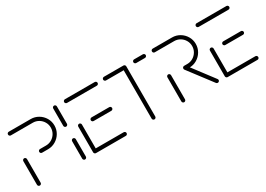

<svg xmlns="http://www.w3.org/2000/svg" viewBox="-10 -1060 2214 1601"><g transform="rotate(-30 1097.0 -259.5)"><path d="M53 0Q45.6 0 40.4 -5.2Q35.2 -10.4 35.2 -17.8V-244.8Q35.2 -252.2 40.4 -257.4Q45.6 -262.6 53 -262.6Q60 -262.6 65.2 -257.4Q70.4 -252.2 70.4 -244.8V-17.8Q70.4 -10.4 65.2 -5.2Q60 0 53 0ZM188.5 -245.9Q188.5 -253.3 193.7 -258.3Q198.9 -263.3 205.9 -263.3H263.7Q293.7 -263.3 318.9 -278.1Q344.1 -293 358.9 -318.3Q373.7 -343.7 373.7 -373.7Q373.7 -403.3 358.9 -428.5Q344.1 -453.7 318.9 -468.5Q293.7 -483.3 263.7 -483.3H52.6Q45.2 -483.3 40.2 -488.5Q35.2 -493.7 35.2 -501.1Q35.2 -508.5 40.4 -513.5Q45.6 -518.5 52.6 -518.5H263.7Q303 -518.5 336.3 -498.9Q369.6 -479.3 389.3 -446.1Q408.9 -413 408.9 -373.7Q408.9 -334.1 389.3 -300.7Q369.6 -267.4 336.3 -247.8Q303 -228.1 263.7 -228.1H205.9Q198.5 -228.1 193.5 -233.3Q188.5 -238.5 188.5 -245.9Z M488.1 0Q481.1 0 475.9 -5.2Q470.7 -10.4 470.7 -17.8V-185.2Q470.7 -192.6 475.9 -197.8Q481.1 -203 488.1 -203Q495.6 -203 500.7 -197.8Q505.9 -192.6 505.9 -185.2V-17.8Q505.9 -10.7 500.7 -5.4Q495.6 0 488.1 0ZM488.1 -315.9Q481.1 -315.9 475.9 -321.1Q470.7 -326.3 470.7 -333.3V-500.7Q470.7 -508.1 475.9 -513.3Q481.1 -518.5 488.1 -518.5Q495.6 -518.5 500.7 -513.3Q505.9 -508.1 505.9 -500.7V-333.3Q505.9 -326.3 500.7 -321.1Q495.6 -315.9 488.1 -315.9Z M575.9 -18.1V-265.2Q575.9 -272.6 581.1 -277.8Q586.3 -283 593.3 -283Q600.7 -283 605.9 -277.8Q611.1 -272.6 611.1 -265.2V-18.1ZM898.1 -17.8Q898.1 -10.4 892.8 -5.2Q887.4 0 880.4 -0.4H593.3Q586.3 -0.4 581.1 -5.6Q575.9 -10.7 575.9 -17.8Q575.9 -25.2 581.1 -30.4Q586.3 -35.6 593.3 -35.6H880.4Q887.8 -35.6 893 -30.4Q898.1 -25.2 898.1 -17.8ZM692.6 -259.3Q692.6 -266.7 698 -271.9Q703.3 -277 710.4 -277H880.4Q887.8 -277 893 -271.9Q898.1 -266.7 898.1 -259.3Q898.1 -252.2 893 -247Q887.8 -241.9 880.4 -241.9H710.4Q703 -241.9 697.8 -247Q692.6 -252.2 692.6 -259.3ZM575.9 -501.1Q575.9 -508.5 581.1 -513.7Q586.3 -518.9 593.3 -518.9H880.4Q887.8 -518.9 893 -513.7Q898.1 -508.5 898.1 -501.1Q898.1 -494.1 893 -488.9Q887.8 -483.7 880.4 -483.7H593.3Q586.3 -483.7 581.1 -488.9Q575.9 -494.1 575.9 -501.1Z M1174.1 -502.2V-17.8Q1174.1 -10.7 1168.9 -5.4Q1163.7 0 1156.3 0Q1149.3 0 1144.1 -5.2Q1138.9 -10.4 1138.9 -17.8V-502.2ZM951.1 -501.1Q951.1 -508.1 956.3 -513.3Q961.5 -518.5 968.9 -518.5H1156.3Q1163.7 -518.5 1168.9 -513.3Q1174.1 -508.1 1174.1 -501.1Q1174.1 -493.7 1168.9 -488.5Q1163.7 -483.3 1156.3 -483.3H968.9Q961.5 -483.3 956.3 -488.5Q951.1 -493.7 951.1 -501.1ZM1241.9 -501.1Q1241.9 -508.1 1247 -513.3Q1252.2 -518.5 1259.6 -518.5H1343.7Q1351.1 -518.5 1356.3 -513.3Q1361.5 -508.1 1361.5 -501.1Q1361.5 -493.7 1356.3 -488.5Q1351.1 -483.3 1343.7 -483.3H1259.6Q1252.2 -483.3 1247 -488.5Q1241.9 -493.7 1241.9 -501.1Z M1443 0Q1435.6 0 1430.4 -5.2Q1425.2 -10.4 1425.2 -17.8V-250Q1425.2 -257.4 1430.4 -262.6Q1435.6 -267.8 1443 -267.8Q1450 -267.8 1455.2 -262.6Q1460.4 -257.4 1460.4 -250V-17.8Q1460.4 -10.4 1455.2 -5.2Q1450 0 1443 0ZM1784.1 -17.4Q1784.1 -10.4 1778.9 -5.2Q1773.7 0 1766.3 0Q1762.2 0 1758.5 -1.9Q1754.8 -3.7 1752.6 -6.7L1579.6 -234.8Q1576.3 -239.3 1576.3 -245.6Q1576.3 -253 1581.5 -258.1Q1586.7 -263.3 1593.7 -263.3Q1601.9 -263.3 1607.8 -256.3L1780.4 -28.1Q1784.1 -23.3 1784.1 -17.4ZM1576.3 -245.9Q1576.3 -253.3 1581.5 -258.3Q1586.7 -263.3 1593.7 -263.3H1624.8Q1654.4 -263.3 1679.6 -278.1Q1704.8 -293 1719.6 -318.3Q1734.4 -343.7 1734.4 -373.7Q1734.4 -403.3 1719.6 -428.5Q1704.8 -453.7 1679.6 -468.5Q1654.4 -483.3 1624.8 -483.3H1438.5Q1431.1 -483.3 1426.1 -488.5Q1421.1 -493.7 1421.1 -501.1Q1421.1 -508.5 1426.3 -513.5Q1431.5 -518.5 1438.5 -518.5H1624.8Q1664.1 -518.5 1697.2 -498.9Q1730.4 -479.3 1750 -446.1Q1769.6 -413 1769.6 -373.7Q1769.6 -334.1 1750 -300.7Q1730.4 -267.4 1697.2 -247.8Q1664.1 -228.1 1624.8 -228.1H1593.7Q1586.3 -228.1 1581.3 -233.3Q1576.3 -238.5 1576.3 -245.9Z M1843.7 -18.1V-265.2Q1843.7 -272.6 1848.9 -277.8Q1854.1 -283 1861.1 -283Q1868.5 -283 1873.7 -277.8Q1878.9 -272.6 1878.9 -265.2V-18.1ZM2165.9 -17.8Q2165.9 -10.4 2160.6 -5.2Q2155.2 0 2148.1 -0.4H1861.1Q1854.1 -0.4 1848.9 -5.6Q1843.7 -10.7 1843.7 -17.8Q1843.7 -25.2 1848.9 -30.4Q1854.1 -35.6 1861.1 -35.6H2148.1Q2155.6 -35.6 2160.7 -30.4Q2165.9 -25.2 2165.9 -17.8ZM1960.4 -259.3Q1960.4 -266.7 1965.7 -271.9Q1971.1 -277 1978.1 -277H2148.1Q2155.6 -277 2160.7 -271.9Q2165.9 -266.7 2165.9 -259.3Q2165.9 -252.2 2160.7 -247Q2155.6 -241.9 2148.1 -241.9H1978.1Q1970.7 -241.9 1965.6 -247Q1960.4 -252.2 1960.4 -259.3ZM1843.7 -501.1Q1843.7 -508.5 1848.9 -513.7Q1854.1 -518.9 1861.1 -518.9H2148.1Q2155.6 -518.9 2160.7 -513.7Q2165.9 -508.5 2165.9 -501.1Q2165.9 -494.1 2160.7 -488.9Q2155.6 -483.7 2148.1 -483.7H1861.1Q1854.1 -483.7 1848.9 -488.9Q1843.7 -494.1 1843.7 -501.1Z"/></g></svg>

Font: 26F Galaxy Sans Light
Style: Regular
Weight: 300
Designer: C₂₉H₂₅N₃O₅
Version: Version 1.100